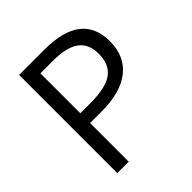

<svg xmlns="http://www.w3.org/2000/svg" viewBox="-193 -851 987 987"><g transform="rotate(-45 301.0 -357.0)"><path d="M550.8 -505.9Q550.8 -397.5 476.8 -339.1Q402.8 -280.8 265.1 -280.8H181.2V0H98.1V-713.9H283.2Q550.8 -713.9 550.8 -505.9ZM181.2 -352.1H255.9Q366.2 -352.1 415.5 -387.7Q464.8 -423.3 464.8 -502Q464.8 -572.8 418.5 -607.4Q372.1 -642.1 273.9 -642.1H181.2Z"/></g></svg>

Font: f06896923
Style: Regular
Weight: 400
Foundry: Ascender Corporation
Version: Version 1.10